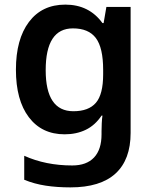

<svg xmlns="http://www.w3.org/2000/svg" viewBox="-20 -572 666 832"><path d="M263 -552Q366 -552 424 -472H429L441 -542H546V4Q546 120 480.5 180Q415 240 285 240Q227 240 178 232.5Q129 225 85 207V103Q178 145 293 145Q355 145 387.5 110.5Q420 76 420 10V-4Q420 -19 421 -39Q422 -59 424 -71H420Q392 -29 351.5 -9.5Q311 10 260 10Q161 10 105 -64Q49 -138 49 -270Q49 -402 105.5 -477Q162 -552 263 -552ZM296 -449Q178 -449 178 -268Q178 -90 298 -90Q364 -90 395.5 -126.5Q427 -163 427 -250V-269Q427 -365 395.5 -407Q364 -449 296 -449Z"/></svg>

Font: Noto Sans Malayalam SemiBold
Style: Regular
Weight: 600
Designer: Jelle Bosma - Monotype Design Team
Foundry: Monotype Imaging Inc.
Version: Version 2.104; ttfautohint (v1.8.4.7-5d5b)